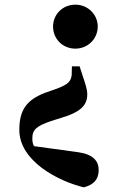

<svg xmlns="http://www.w3.org/2000/svg" viewBox="-20 -583 534 825"><path d="M304 -563C249 -563 208 -521 208 -469C208 -416 249 -374 304 -374C357 -374 400 -416 400 -469C400 -521 357 -563 304 -563ZM63 -25C63 110 232 196 340 222C382 211 404 189 404 147C404 109 380 80 316 71L126 45C121 36 119 25 119 14C118 -26 137 -41 197 -62L269 -85C329 -107 355 -133 355 -178C355 -199 347 -222 335 -258L322 -298H289L288 -259C283 -231 272 -221 227 -203L173 -184C96 -154 63 -112 63 -25Z"/></svg>

Font: Noto Serif CJK SC Black
Style: Regular
Weight: 900
Designer: Ryoko NISHIZUKA 西塚涼子 (kana & ideographs); Frank Grießhammer (Latin, Greek & Cyrillic); Wenlong ZHANG 张文龙 (bopomofo); San
Foundry: Adobe
Version: Version 2.001;hotconv 1.1.0;makeotfexe 2.6.0